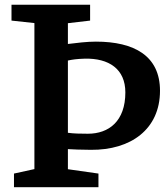

<svg xmlns="http://www.w3.org/2000/svg" viewBox="-20 -778 695 798"><path d="M38.1 0H389.2V-56.6L262.2 -74.7V-158.2C282.2 -156.7 315.4 -155.8 357.9 -155.3C522.9 -153.8 645 -240.2 645 -400.9C645 -545.4 538.6 -605 378.4 -605C340.8 -605 298.3 -599.6 262.2 -595.2V-681.6L354.5 -692.4V-758.3H27.8V-692.4L123 -682.1V-75.2L38.1 -56.6ZM262.2 -226.1V-526.4C279.8 -530.3 299.3 -533.2 332 -534.2C432.6 -536.6 501 -491.2 501 -394C501 -273.9 432.1 -222.2 345.2 -222.2C317.4 -222.2 285.6 -222.7 262.2 -226.1Z"/></svg>

Font: Merriweather
Style: Bold
Weight: 700
Designer: Eben Sorkin ( eben@eyebytes.com )
Foundry: Sorkin Type Co.
Version: Version 1.003